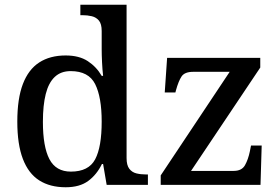

<svg xmlns="http://www.w3.org/2000/svg" viewBox="-20 -780 1175 810"><path d="M257 10Q191 10 145.5 -19Q100 -48 76.5 -109.5Q53 -171 53 -267Q53 -364 76.5 -425.5Q100 -487 145.5 -516.5Q191 -546 257 -546Q314 -546 350.5 -522Q387 -498 409 -460H415Q412 -486 410.5 -517Q409 -548 409 -572V-649Q409 -679 397.5 -693Q386 -707 367.5 -711.5Q349 -716 327 -716H319V-760H514V-113Q514 -83 525.5 -68Q537 -53 555.5 -48.5Q574 -44 596 -44H604V0H430L415 -88H410Q388 -43 352 -16.5Q316 10 257 10ZM279 -56Q354 -56 381.5 -108Q409 -160 409 -267Q409 -370 381.5 -425Q354 -480 278 -480Q237 -480 211 -455.5Q185 -431 173 -383.5Q161 -336 161 -266Q161 -161 188.5 -108.5Q216 -56 279 -56ZM658 0V-40L949 -477H795Q759 -477 746 -457.5Q733 -438 722 -398L720 -390H675L685 -536H1078V-495L786 -59H966Q1000 -59 1013.5 -83Q1027 -107 1034 -141L1039 -166H1084L1079 0Z"/></svg>

Font: ET Text
Style: Regular
Weight: 470
Designer: Monotype Design Team
Foundry: Monotype Imaging Inc.
Version: Version 2.009